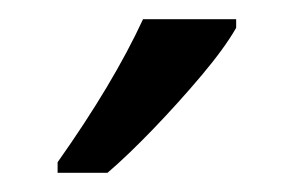

<svg xmlns="http://www.w3.org/2000/svg" viewBox="-20 -786 306 200"><path d="M226 -757Q214 -736 190 -707.5Q166 -679 139.5 -651.5Q113 -624 92 -606H40V-617Q98 -699 129 -766H226Z"/></svg>

Font: Noto Sans Tamil ExtraCondensed
Style: Regular
Weight: 400
Width: 2
Designer: Jelle Bosma - Monotype Design Team
Foundry: Monotype Imaging Inc.
Version: Version 2.004; ttfautohint (v1.8.4.7-5d5b)